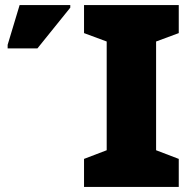

<svg xmlns="http://www.w3.org/2000/svg" viewBox="-20 -734 756 754"><path d="M682 0H310V-110L399 -144V-571L310 -604V-714H682V-604L593 -571V-144L682 -110ZM10 -544V-558L57 -714H256V-704L127 -544Z"/></svg>

Font: Noto Sans Black
Style: Regular
Weight: 900
Designer: Monotype Design Team
Foundry: Monotype Imaging Inc.
Version: Version 2.007